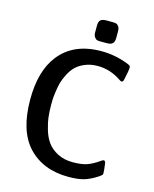

<svg xmlns="http://www.w3.org/2000/svg" viewBox="-131 -974 869 1081"><g transform="rotate(15 303.0 -434.0)"><path d="M53.2 -347.2Q53.2 -513.2 126 -606Q209 -712.9 371.1 -712.9Q449.2 -712.9 522.9 -685.1Q540 -678.2 543.9 -675Q547.9 -671.9 547.9 -665Q547.9 -647 535.2 -590.8Q532.2 -576.7 522.9 -577.1Q518.1 -577.1 508.8 -584Q445.8 -627 372.1 -627Q332 -627 299.6 -613.5Q267.1 -600.1 247.1 -580.6Q227.1 -561 211.9 -531.5Q196.8 -502 190.4 -478.5Q184.1 -455.1 179.9 -423.6Q175.8 -392.1 175.3 -378.7Q174.8 -365.2 174.8 -347.2Q174.8 -311 178.5 -278.6Q182.1 -246.1 194.1 -205.6Q206.1 -165 227.1 -136Q248 -106.9 286.1 -86.9Q324.2 -66.9 375 -66.9Q425.8 -66.9 456.8 -77.4Q487.8 -87.9 524.9 -113.8Q537.1 -122.6 542 -123Q549.8 -123 553.2 -110.8Q559.1 -68.8 559.1 -50.8Q559.1 -44.9 556.2 -41.5Q553.2 -38.1 537.1 -26.9Q495.1 0 460.4 9.5Q425.8 19 373 19Q224.1 19 137.2 -74.2Q53.2 -165 53.2 -347.2ZM308.6 -806.2V-844.2Q308.6 -869.1 319.1 -878.2Q329.6 -887.2 353 -887.2H385.7Q400.9 -887.2 409.4 -885Q418 -882.8 424.8 -872.8Q431.6 -862.8 431.6 -844.2V-807.1Q431.6 -785.2 422.1 -774.7Q412.6 -764.2 388.7 -764.2H349.6Q338.4 -764.2 331.1 -766.1Q323.7 -768.1 316.2 -778.1Q308.6 -788.1 308.6 -806.2Z"/></g></svg>

Font: CMU Sans Serif Demi Condensed
Style: DemiCondensed
Weight: 600
Width: 3
Version: Version 0.7.0